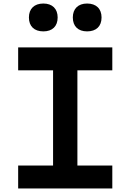

<svg xmlns="http://www.w3.org/2000/svg" viewBox="-20 -1069 740 1089"><path d="M83 0H617V-130H419V-670H617V-800H83V-670H281V-130H83ZM144 -970C144 -920 174 -891 226 -891C277 -891 307 -920 307 -970C307 -1019 277 -1049 226 -1049C174 -1049 144 -1019 144 -970ZM393 -970C393 -920 423 -891 474 -891C526 -891 556 -920 556 -970C556 -1019 526 -1049 474 -1049C423 -1049 393 -1019 393 -970Z"/></svg>

Font: Martian Mono Std Md
Style: Regular
Weight: 500
Monospace: yes
Designer: Roman Shamin
Foundry: Evil Martians
Version: Version 1.000